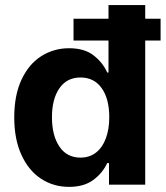

<svg xmlns="http://www.w3.org/2000/svg" viewBox="-20 -727 652 756"><path d="M36.1 -264.6Q36.1 -352.5 64.9 -413.8Q93.8 -475.1 142.8 -506.1Q191.9 -537.1 252 -537.1Q312 -537.1 348.1 -509.3Q384.3 -481.4 402.3 -441.4H407.2V-567.4H269.5V-653.3H407.2V-707H551.8V-653.3H612.3V-567.4H551.8V0H409.2V-85H402.3Q383.8 -45.4 347.2 -18.3Q310.5 8.8 252 8.8Q190.4 8.8 141.6 -23.2Q92.8 -55.2 64.5 -116.9Q36.1 -178.7 36.1 -264.6ZM410.2 -265.6Q410.2 -337.9 380.4 -379.9Q350.6 -421.9 296.9 -421.9Q243.2 -421.9 213.9 -379.4Q184.6 -336.9 184.6 -265.6Q184.6 -193.4 213.9 -149.9Q243.2 -106.4 296.9 -106.4Q332.5 -106.4 357.9 -126.2Q383.3 -146 396.7 -181.9Q410.2 -217.8 410.2 -265.6Z"/></svg>

Font: Pretendard Std
Style: Bold
Weight: 700
Designer: Base glyphs from Inter by Rasmus Andersson; Hangeul glyphs from Noto Sans CJK(Source Han Sans) by Jang Soo-young and Kan
Foundry: Kil Hyung-jin
Version: Version 1.309